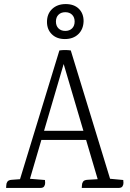

<svg xmlns="http://www.w3.org/2000/svg" viewBox="-20 -924 637 944"><path d="M127 -45 201 -39Q202 -34 202 -24.5Q202 -15 197 -7.5Q192 0 178 0H10Q11 -5 11 -14Q11 -23 16.5 -31Q22 -39 38 -40L78 -43ZM522 -45 586 -39Q587 -34 587 -24.5Q587 -15 582 -7.5Q577 0 563 0H382Q383 -5 383 -14Q383 -23 388.5 -31Q394 -39 410 -40L460 -43ZM167 -281H420V-236H167ZM473 0 281 -650H305L120 -20L72 -22L272 -676Q286 -678 300 -678Q314 -678 328 -676L535 0ZM303 -904Q344 -904 367.5 -881Q391 -858 391 -820Q390 -780 365 -756Q340 -732 299 -732Q259 -732 235 -755.5Q211 -779 211 -816Q211 -856 236.5 -880Q262 -904 303 -904ZM301 -864Q280 -864 267.5 -851.5Q255 -839 255 -818Q255 -797 267.5 -784.5Q280 -772 301 -772Q322 -772 334.5 -784.5Q347 -797 347 -818Q347 -839 334.5 -851.5Q322 -864 301 -864Z"/></svg>

Font: Karma Variable Light
Style: Regular
Weight: 300
Designer: Joana Correia
Foundry: Indian Type Foundry
Version: Version 3.000